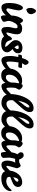

<svg xmlns="http://www.w3.org/2000/svg" viewBox="1784 -2624 856 4465"><g transform="rotate(90 2212.5 -392.0)"><path d="M150 3Q50 3 50 -184Q50 -286 75 -369Q114 -497 163 -497Q192 -497 209 -458Q223 -428 222 -399Q222 -359 198 -258Q175 -170 175 -149Q175 -128 185.5 -120Q196 -112 210.5 -112Q225 -112 247 -131Q269 -150 291 -172.5Q313 -195 331.5 -214Q350 -233 357 -233Q371 -233 371 -199Q371 -129 300.5 -62.5Q230 4 150 3ZM191 -578Q164 -618 164 -664Q164 -710 178.5 -740.5Q193 -771 206 -785.5Q219 -800 236 -800Q264 -800 287 -758.5Q310 -717 310 -689Q310 -637 273.5 -607.5Q237 -578 191 -578Z M454 -499Q490 -499 522 -430Q569 -479 638.5 -479Q708 -479 743 -448.5Q778 -418 778 -362.5Q778 -307 763.5 -250Q749 -193 742.5 -168.5Q736 -144 736 -128Q736 -112 747 -112Q762 -112 784 -131Q806 -150 828 -172.5Q850 -195 868.5 -214Q887 -233 894 -233Q908 -233 908 -199Q908 -129 839 -64Q723 4 691 4Q688 4 687 3Q607 3 607 -125Q607 -180 617.5 -226Q628 -272 633 -293Q638 -314 638 -336Q638 -372 596.5 -372Q555 -372 517.5 -310.5Q480 -249 467 -183V-176Q467 -142 477.5 -106Q488 -70 488 -56Q488 -22 403 11Q390 16 380 16Q355 16 345.5 -10Q336 -36 336 -91Q336 -233 347 -296Q362 -390 415 -471Q433 -499 454 -499Z M1121 -258Q1150 -228 1173.5 -197Q1197 -166 1197 -132Q1197 -65 1144 -28.5Q1091 8 996.5 8Q902 8 855 -29.5Q808 -67 808 -114.5Q808 -162 831.5 -201Q855 -240 882 -240Q898 -240 905 -228.5Q912 -217 931 -162Q938 -142 954 -124Q991 -83 1071 -83Q1059 -121 1032.5 -148.5Q1006 -176 980 -202Q954 -228 934 -257.5Q914 -287 914 -327Q914 -399 968 -444Q1019 -484 1086 -484.5Q1153 -485 1186 -459.5Q1219 -434 1219 -386.5Q1219 -339 1190.5 -305.5Q1162 -272 1121 -258ZM1082 -299Q1122 -342 1122 -368Q1122 -380 1113.5 -389.5Q1105 -399 1089 -399Q1073 -399 1058.5 -395Q1044 -391 1035 -389Q1035 -351 1082 -299Z M1306 -389H1261Q1249 -389 1249 -399Q1249 -423 1253.5 -438.5Q1258 -454 1275 -474H1299Q1313 -474 1329 -475Q1377 -629 1427 -629Q1467 -628 1483 -578Q1487 -564 1492 -548L1451 -476Q1521 -474 1539.5 -474Q1558 -474 1559.5 -470.5Q1561 -467 1561 -460Q1561 -442 1552.5 -415Q1544 -388 1533 -389L1433 -394Q1412 -272 1412 -192Q1412 -112 1435 -112Q1454 -112 1504 -143.5Q1554 -175 1576 -204Q1598 -233 1612 -233Q1626 -233 1626 -199Q1626 -165 1602 -129.5Q1578 -94 1541.5 -64.5Q1505 -35 1460.5 -16Q1416 3 1383 3Q1350 3 1332.5 -12.5Q1315 -28 1303.5 -54.5Q1292 -81 1287 -116.5Q1282 -152 1282 -216Q1282 -280 1306 -389Z M2190 -236Q2208 -236 2208 -190Q2208 -165 2187 -129.5Q2166 -94 2132.5 -64.5Q2099 -35 2058 -16Q2017 3 1978 3Q1925 3 1907 -90Q1881 -47 1839 -19.5Q1797 8 1726.5 8Q1656 8 1613 -36Q1570 -80 1571 -143Q1571 -313 1684 -411Q1732 -452 1773.5 -465Q1815 -478 1861 -478Q1907 -478 1936 -462Q1950 -491 1968 -491Q2003 -491 2034.5 -460.5Q2066 -430 2066 -403Q2052 -370 2025 -324Q2017 -278 2017 -195Q2017 -112 2038 -112Q2064 -112 2164 -216Q2182 -236 2190 -236ZM1718 -176Q1718 -99 1775 -99Q1836 -100 1876 -164Q1890 -186 1899 -218Q1899 -330 1919 -410Q1838 -394 1778 -332Q1718 -270 1718 -176Z M2381 3Q2238 4 2186 -104Q2168 -142 2168 -199.5Q2168 -257 2178 -322Q2198 -452 2255 -562Q2284 -618 2320 -658Q2399 -746 2496 -745Q2539 -745 2563.5 -721.5Q2588 -698 2588 -654Q2588 -610 2562 -565.5Q2536 -521 2495.5 -473.5Q2455 -426 2406 -374Q2357 -322 2310 -261V-221Q2310 -165 2334 -139Q2358 -113 2390 -113Q2476 -113 2542 -198Q2569 -233 2583 -233Q2597 -233 2597 -199Q2597 -165 2578.5 -129.5Q2560 -94 2530 -64.5Q2500 -35 2461 -16Q2422 3 2381 3ZM2464 -647Q2429 -647 2386.5 -575Q2344 -503 2323 -386Q2357 -438 2385.5 -473Q2414 -508 2435 -534Q2456 -560 2468 -581Q2480 -602 2480 -624.5Q2480 -647 2464 -647Z M2761 3Q2618 4 2566 -104Q2548 -142 2548 -199.5Q2548 -257 2558 -322Q2578 -452 2635 -562Q2664 -618 2700 -658Q2779 -746 2876 -745Q2919 -745 2943.5 -721.5Q2968 -698 2968 -654Q2968 -610 2942 -565.5Q2916 -521 2875.5 -473.5Q2835 -426 2786 -374Q2737 -322 2690 -261V-221Q2690 -165 2714 -139Q2738 -113 2770 -113Q2856 -113 2922 -198Q2949 -233 2963 -233Q2977 -233 2977 -199Q2977 -165 2958.5 -129.5Q2940 -94 2910 -64.5Q2880 -35 2841 -16Q2802 3 2761 3ZM2844 -647Q2809 -647 2766.5 -575Q2724 -503 2703 -386Q2737 -438 2765.5 -473Q2794 -508 2815 -534Q2836 -560 2848 -581Q2860 -602 2860 -624.5Q2860 -647 2844 -647Z M3532 -236Q3550 -236 3550 -190Q3550 -165 3529 -129.5Q3508 -94 3474.5 -64.5Q3441 -35 3400 -16Q3359 3 3320 3Q3267 3 3249 -90Q3223 -47 3181 -19.5Q3139 8 3068.5 8Q2998 8 2955 -36Q2912 -80 2913 -143Q2913 -313 3026 -411Q3074 -452 3115.5 -465Q3157 -478 3203 -478Q3249 -478 3278 -462Q3292 -491 3310 -491Q3345 -491 3376.5 -460.5Q3408 -430 3408 -403Q3394 -370 3367 -324Q3359 -278 3359 -195Q3359 -112 3380 -112Q3406 -112 3506 -216Q3524 -236 3532 -236ZM3060 -176Q3060 -99 3117 -99Q3178 -100 3218 -164Q3232 -186 3241 -218Q3241 -330 3261 -410Q3180 -394 3120 -332Q3060 -270 3060 -176Z M3646 -168 3652 -46Q3652 -22 3627 -3Q3602 16 3559 16Q3534 16 3524.5 -10Q3515 -36 3515 -86Q3515 -191 3525.5 -250.5Q3536 -310 3567 -371Q3521 -415 3521 -447Q3521 -514 3593 -514Q3630 -514 3658 -475Q3678 -448 3687 -412Q3701 -407 3722 -407Q3751 -407 3789 -426L3815 -439Q3827 -445 3836 -445Q3865 -445 3894 -360Q3885 -321 3874.5 -285Q3864 -249 3850 -198Q3836 -147 3835.5 -129.5Q3835 -112 3846 -112Q3861 -112 3883 -131Q3905 -150 3927 -172.5Q3949 -195 3967.5 -214Q3986 -233 3993 -233Q4007 -233 4007 -199Q4007 -130 3946.5 -63Q3886 4 3808 3Q3762 3 3739 -34Q3716 -71 3715 -124Q3715 -229 3762 -323Q3740 -314 3712.5 -314Q3685 -314 3673 -316Q3664 -278 3655 -239.5Q3646 -201 3646 -168Z M4190 -109Q4268 -109 4341 -171Q4368 -194 4385 -213.5Q4402 -233 4411 -233Q4425 -233 4425 -205Q4425 -177 4410 -142.5Q4395 -108 4360 -75Q4274 6 4124 6Q4005 6 3962 -80Q3947 -110 3947 -166Q3947 -222 3969 -282.5Q3991 -343 4027.5 -387Q4064 -431 4112 -455.5Q4160 -480 4214.5 -480Q4269 -480 4298.5 -453Q4328 -426 4328 -383Q4328 -340 4306.5 -312.5Q4285 -285 4251 -266.5Q4217 -248 4175.5 -233.5Q4134 -219 4094 -201V-176Q4095 -140 4124 -125Q4153 -110 4190 -109ZM4173 -391Q4121 -391 4101 -270Q4122 -284 4140.5 -295Q4159 -306 4173 -316Q4203 -338 4204 -366Q4204 -391 4173 -391Z"/></g></svg>

Font: Leckerli One
Style: Regular
Weight: 400
Version: Version 1.001